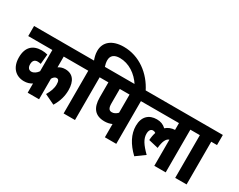

<svg xmlns="http://www.w3.org/2000/svg" viewBox="-107 -1418 2437 1958"><g transform="rotate(30 1111.5 -439.0)"><path d="M663 -503V-622H0V-503H284V-253C266 -226 238 -205 208 -204C179 -204 160 -225 160 -264C160 -305 179 -326 214 -326C227 -326 241 -324 252 -321L263 -437C241 -443 218 -446 194 -446C89 -446 26 -388 26 -268C26 -147 96 -82 191 -82C228 -82 259 -92 284 -109V0H418V-242C429 -262 446 -278 465 -278C488 -278 498 -261 498 -220C498 -173 481 -130 453 -82L572 -25C616 -98 632 -164 632 -230C632 -337 587 -400 497 -400C465 -400 440 -391 418 -376V-503Z M841 -503H909V-622H834C827 -643 821 -666 821 -693C821 -747 856 -777 923 -777C1028 -777 1126 -713 1188 -615H1318C1237 -780 1083 -896 901 -896C767 -896 685 -832 685 -725C685 -685 695 -651 706 -622H651V-503H707V0H841Z M1327 -503H1395V-622H897V-503H944V-327C944 -203 996 -138 1107 -138C1138 -138 1167 -144 1193 -156V0H1327ZM1193 -503V-289C1173 -268 1150 -256 1126 -256C1093 -256 1078 -278 1078 -333V-503Z M1383 -503H1775V-423C1734 -421 1699 -407 1671 -382C1640 -411 1607 -424 1562 -424C1470 -424 1408 -369 1408 -260C1408 -162 1457 -70 1549 18L1652 -57C1576 -132 1542 -184 1542 -243C1542 -282 1557 -306 1585 -306C1597 -306 1607 -302 1616 -295C1607 -268 1601 -237 1599 -202L1713 -175C1720 -254 1741 -298 1775 -308V0H1909V-503H1977V-622H1383Z M2155 -503H2223V-622H1965V-503H2021V0H2155Z"/></g></svg>

Font: Noto Sans Devanagari ExtraCondensed ExtraBold
Style: Regular
Weight: 800
Width: 2
Designer: Jelle Bosma - Monotype Design Team
Foundry: Monotype Imaging Inc.
Version: Version 2.004